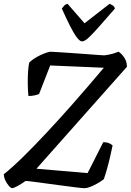

<svg xmlns="http://www.w3.org/2000/svg" viewBox="-25 -986 685 1006"><path d="M40 0Q32 0 21.5 -12Q11 -24 3 -41Q-5 -58 -5 -73Q40 -109 97.5 -165.5Q155 -222 218.5 -290Q282 -358 345 -429Q390 -480 436.5 -534Q483 -588 519 -631L238 -643L180 -494Q173 -490 157.5 -486.5Q142 -483 124 -483Q121 -511 120.5 -545Q120 -579 122 -609.5Q124 -640 128 -658Q139 -669 155 -679.5Q171 -690 188.5 -698Q206 -706 220 -710.5Q234 -715 240 -715Q247 -715 276 -713Q305 -711 344.5 -708.5Q384 -706 422.5 -703Q461 -700 489 -698Q517 -696 522 -696Q530 -697 543.5 -699.5Q557 -702 571.5 -706.5Q586 -711 596 -715Q610 -707 625 -686Q640 -665 640 -636L166 -102L434 -79L516 -241Q534 -241 546.5 -235.5Q559 -230 565 -224Q560 -200 552.5 -167Q545 -134 536 -102Q527 -70 519 -47Q502 -34 483 -23.5Q464 -13 447 -6.5Q430 0 418 0Q407 0 375 -4Q343 -8 301.5 -13.5Q260 -19 219 -24.5Q178 -30 148 -34Q118 -38 109 -38Q84 -20 64.5 -10Q45 0 40 0ZM405 -769Q393 -769 376.5 -791.5Q360 -814 340.5 -853Q321 -892 299 -941Q305 -949 311 -956Q317 -963 329 -966L418 -864L549 -966Q562 -961 569 -955Q576 -949 577 -941Q534 -892 500 -853Q466 -814 442.5 -791.5Q419 -769 405 -769Z"/></svg>

Font: Texturina Medium 12pt Medium
Style: Italic
Weight: 500
Italic angle: -11°
Version: Version 1.002